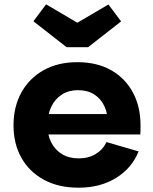

<svg xmlns="http://www.w3.org/2000/svg" viewBox="-20 -847 701 878"><path d="M339 11.3Q247.4 11.3 180.7 -25Q114 -61.2 77.9 -125.3Q41.8 -189.4 41.8 -273.8Q41.8 -359 77.8 -424.1Q113.9 -489.3 179.5 -526Q245 -562.7 333.8 -562.7Q423.2 -562.7 487.8 -526.2Q552.4 -489.7 587.5 -424.6Q622.6 -359.6 622.6 -273.7Q622.6 -259.7 622.5 -249.6Q622.4 -239.5 621.7 -232.2H471.6Q472.8 -243 473.2 -254.5Q473.5 -266.1 473.5 -280.6Q473.5 -326.6 457.4 -361.2Q441.4 -395.9 410.6 -415.3Q379.8 -434.7 336.3 -434.7Q294.6 -434.7 263.2 -414.7Q231.7 -394.8 214.4 -358.6Q197 -322.4 197 -273.8Q197 -229.6 214.4 -195.5Q231.8 -161.5 263.6 -142.1Q295.5 -122.8 340.2 -122.8Q385.3 -122.8 418.2 -143.1Q451.2 -163.3 466.9 -197.3L613.8 -154.6Q582.9 -77.7 510.6 -33.2Q438.4 11.3 339 11.3ZM138.3 -232.2V-325.4H531.9L548.6 -232.2ZM383 -631.3 533.8 -749.1 475.8 -826.5 333.7 -743.1 190.8 -827.2 132.8 -749.8 284.3 -631.3Z"/></svg>

Font: Hepta Slab ExtraLight
Style: Regular
Weight: 200
Designer: Michael LaGattuta
Foundry: Michael LaGattuta
Version: Version 1.100